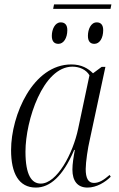

<svg xmlns="http://www.w3.org/2000/svg" viewBox="-20 -837 539 867"><path d="M483 -817H224L220 -797H479ZM406 -639C430 -639 446 -665 446 -701C446 -726 434 -736 417 -736C390 -736 377 -704 377 -675C377 -649 389 -639 406 -639ZM244 -639C267 -639 284 -665 284 -701C284 -726 272 -736 254 -736C228 -736 214 -704 214 -675C214 -649 226 -639 244 -639ZM142 10C205 10 264 -40 315 -160H318C312 -128 307 -97 307 -71C307 -20 330 10 375 10C416 10 455 -14 480 -39L475 -47C448 -24 428 -11 404 -11C378 -11 367 -33 367 -74C367 -105 377 -171 385 -204L456 -535H439L400 -506C378 -528 348 -546 302 -546C129 -546 30 -318 30 -159C30 -54 65 10 142 10ZM164 -8C123 -8 95 -46 95 -152C95 -293 174 -536 307 -536C338 -536 369 -523 384 -497L333 -256C309 -142 237 -8 164 -8Z"/></svg>

Font: Noto Serif Display SemiCondensed Light
Style: Italic
Weight: 300
Width: 4
Italic angle: -12°
Designer: Monotype Design Team
Foundry: Monotype Imaging Inc.
Version: Version 2.009